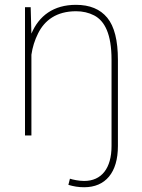

<svg xmlns="http://www.w3.org/2000/svg" viewBox="-20 -558 587 791"><path d="M465.8 -311C465.8 -391.6 451.2 -449.2 421.9 -484.9C392.6 -520.5 349.6 -538.1 293 -538.1C200.7 -538.1 140.6 -493.2 109.4 -419.4L106.4 -528.3H83V0H109.4V-332.5C113.8 -363.3 123 -392.6 136.7 -419.9C163.6 -474.6 212.9 -511.7 293.5 -511.7C320.8 -511.7 345.7 -505.9 367.7 -494.6C411.6 -471.7 439.5 -417.5 439.5 -312V43.5C439.5 135.3 398.4 187.5 326.7 187.5C304.7 187.5 279.8 182.1 268.1 178.2L261.7 203.6C283.7 210 302.7 213.4 326.7 213.4C414.1 213.4 465.8 153.3 465.8 43.5Z"/></svg>

Font: Vazirmatn Thin
Style: Regular
Weight: 100
Designer: Saber Rastikerdar
Foundry: Saber Rastikerdar
Version: Version 33.003